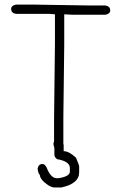

<svg xmlns="http://www.w3.org/2000/svg" viewBox="-20 -698 540 848"><path d="M218.8 -74.2V-173.8Q222.7 -476.6 222.7 -507.8V-634.8L199.2 -636.7H50.8Q29.3 -640.1 29.3 -658.2Q29.3 -673.8 50.8 -677.7H127Q356.4 -673.8 377 -673.8H445.3Q466.8 -670.4 466.8 -652.3Q466.8 -636.7 445.3 -632.8H302.7Q290 -632.8 263.7 -634.8V-498Q259.8 -213.9 259.8 -179.7V-63Q260.7 -60.5 261.2 -57.6V-30.3Q285.2 -30.3 315.9 -1Q329.6 31.7 329.6 36.1V63.5Q329.6 112.8 251.5 129.9H218.3Q209.5 129.9 192.9 120.1Q155.8 94.7 155.8 73.2Q150.4 73.2 146 47.9Q149.4 26.4 167.5 26.4Q181.6 26.4 190.9 53.7Q208 88.9 230 88.9H239.7Q288.6 81.1 288.6 59.6V43.9Q288.6 14.6 231.9 4.9Q220.2 -3.9 220.2 -14.6V-43.9Q220.2 -45.9 216.3 -59.6V-65.4Q217.3 -70.3 218.8 -74.2Z"/></svg>

Font: CEF Fonts CJK Mono
Style: Regular
Weight: 400
Designer: PartyBoss (派对大魔王)
Version: Release 2.25